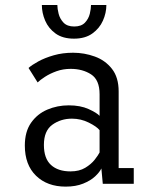

<svg xmlns="http://www.w3.org/2000/svg" viewBox="-20 -718 590 750"><path d="M236.5 11Q164.5 11 120.8 -31.5Q77 -74 77 -149.5Q77 -203.5 101.2 -238.2Q125.5 -273 164.8 -289.8Q204 -306.5 248.5 -306.5Q294 -306.5 326 -292Q358 -277.5 369 -265.5V-350Q369 -406 335.8 -427.5Q302.5 -449 256 -449Q226.5 -449 200.8 -439.8Q175 -430.5 155.8 -418Q136.5 -405.5 127 -396L91.5 -452.5Q104 -464 129.5 -478Q155 -492 189.8 -502Q224.5 -512 265.5 -512Q309.5 -512 350.2 -497.2Q391 -482.5 417.2 -449.2Q443.5 -416 443.5 -360.5V-61.5H502.5V0H381.5L376 -60Q369.5 -46 351.8 -29.2Q334 -12.5 305 -0.8Q276 11 236.5 11ZM255.5 -48.5Q289.5 -48.5 312.8 -62.5Q336 -76.5 349.8 -94Q363.5 -111.5 369 -122.5V-209.5Q358 -223.5 327 -239Q296 -254.5 261 -254.5Q217.5 -254.5 184.5 -230.8Q151.5 -207 151.5 -152Q151.5 -99 179 -73.8Q206.5 -48.5 255.5 -48.5ZM269 -567Q225 -567 197.2 -587Q169.5 -607 156.5 -637.2Q143.5 -667.5 143.5 -698.5H204Q204 -684 209 -664.2Q214 -644.5 228.2 -629.5Q242.5 -614.5 270 -614.5Q297.5 -614.5 311.8 -629.5Q326 -644.5 330.8 -664.2Q335.5 -684 335.5 -698.5H395.5Q395.5 -667.5 382 -637.2Q368.5 -607 340.5 -587Q312.5 -567 269 -567Z"/></svg>

Font: Trispace SemiCondensed Light
Style: Regular
Weight: 300
Width: 4
Designer: Tyler Finck
Foundry: Etcetera Type Company
Version: Version 1.210; ttfautohint (v1.8.3)